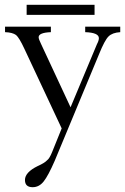

<svg xmlns="http://www.w3.org/2000/svg" viewBox="-20 -527 521 800"><path d="M91 -507H374V-465H91ZM384 -343Q392 -358 392 -368Q392 -391 335 -393V-416H481V-393Q448 -391 432 -375Q416 -359 393 -302L208 143Q181 205 162 229Q143 253 116 253Q84 253 84 223Q84 191 137 165Q166 152 176 141Q186 134 197 107L237 8L81 -325Q60 -370 47 -381Q32 -392 1 -393V-416H192V-393Q141 -391 141 -372Q141 -364 151 -344L274 -80Z"/></svg>

Font: New Athena Unicode
Style: Regular
Weight: 400
Designer: J. Rusten 1997; rev. by R. Hancock 2001, 2002, rev. by D. Mastronarde 2002-2021
Foundry: GreekKeys New Athena Unicode
Version: Version 5.008